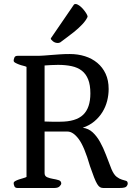

<svg xmlns="http://www.w3.org/2000/svg" viewBox="-20 -936 656 956"><path d="M48 -24Q48 -30 56 -34.5Q64 -39 74.5 -42.5Q85 -46 96 -49Q107 -52 112 -55V-603Q107 -606 96 -608.5Q85 -611 74.5 -615Q64 -619 56 -623.5Q48 -628 48 -634Q48 -640 51.5 -649Q55 -658 67 -658H160Q182 -658 200.5 -659.5Q219 -661 238.5 -662.5Q258 -664 279.5 -665.5Q301 -667 328 -667Q368 -667 403 -656Q438 -645 464.5 -623Q491 -601 506 -568.5Q521 -536 521 -493Q521 -463 513.5 -433.5Q506 -404 490 -378Q474 -352 449.5 -331.5Q425 -311 392 -300Q421 -296 441.5 -277Q462 -258 478 -229.5Q494 -201 507.5 -165.5Q521 -130 535 -94Q547 -66 561 -55.5Q575 -45 587.5 -41.5Q600 -38 608 -35.5Q616 -33 616 -21Q616 -16 610 -8Q604 0 576 0H494Q485 0 478 -4Q471 -8 464 -19.5Q457 -31 448.5 -52.5Q440 -74 428 -109Q400 -206 372 -243.5Q344 -281 316 -281H202V-74Q202 -59 215 -53.5Q228 -48 243.5 -45.5Q259 -43 272 -39Q285 -35 285 -22Q285 -17 277 -8.5Q269 0 251 0H67Q55 0 51.5 -9Q48 -18 48 -24ZM202 -331Q219 -330 238 -330Q257 -330 279 -330Q358 -330 394 -364.5Q430 -399 430 -471Q430 -513 419 -540.5Q408 -568 387.5 -584Q367 -600 337 -606.5Q307 -613 269 -613Q253 -613 233.5 -612Q214 -611 202 -610ZM268 -722Q254 -722 243.5 -730.5Q233 -739 233 -744V-745L346 -910Q349 -916 356 -916Q364 -916 374.5 -908.5Q385 -901 394 -890.5Q403 -880 409.5 -869.5Q416 -859 416 -854V-852Q408 -834 389.5 -814.5Q371 -795 350 -778Q329 -761 309.5 -747Q290 -733 280 -725Q274 -722 268 -722Z"/></svg>

Font: Asar
Style: Regular
Weight: 400
Designer: Eben Sorkin
Foundry: Eben Sorkin, Pria Ravichandran
Version: Version 1.003; ttfautohint (v1.3) -l 8 -r 50 -G 0 -x 0 -H 45